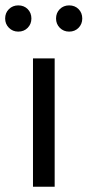

<svg xmlns="http://www.w3.org/2000/svg" viewBox="-43 -707 332 727"><path d="M81.9 0V-486H164V0ZM26.2 -587.3Q5.1 -587.3 -9.2 -601.7Q-23.5 -616.2 -23.5 -636.9Q-23.5 -658.3 -9.2 -672.5Q5.1 -686.6 26.2 -686.6Q47.9 -686.6 61.9 -672.5Q75.9 -658.3 75.9 -636.9Q75.9 -616.2 61.9 -601.7Q47.9 -587.3 26.2 -587.3ZM218.8 -587.3Q197.7 -587.3 183.4 -601.7Q169.2 -616.2 169.2 -636.9Q169.2 -658.3 183.4 -672.5Q197.7 -686.6 218.8 -686.6Q240.5 -686.6 254.5 -672.5Q268.5 -658.3 268.5 -636.9Q268.5 -616.2 254.5 -601.7Q240.5 -587.3 218.8 -587.3Z"/></svg>

Font: Source Sans 3
Style: Regular
Weight: 200
Designer: Paul D. Hunt
Foundry: Adobe
Version: Version 3.046;hotconv 1.0.118;makeotfexe 2.5.65603